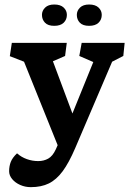

<svg xmlns="http://www.w3.org/2000/svg" viewBox="-20 -624 579 831"><path d="M269.5 -559.6Q269.5 -578.1 255.6 -591.3Q241.7 -604.5 214.8 -604.5Q189 -604.5 175.3 -591.1Q161.6 -577.6 161.6 -559.6Q161.6 -539.6 174.6 -525.9Q187.5 -512.2 214.8 -512.2Q241.7 -512.2 255.6 -525.6Q269.5 -539.1 269.5 -559.6ZM420.4 -559.6Q420.4 -578.1 406.5 -591.3Q392.6 -604.5 365.7 -604.5Q339.8 -604.5 326.2 -591.1Q312.5 -577.6 312.5 -559.6Q312.5 -539.6 325.4 -525.9Q338.4 -512.2 365.7 -512.2Q392.6 -512.2 406.5 -525.6Q420.4 -539.1 420.4 -559.6ZM305.7 16.6 465.3 -356.9 513.7 -381.8 519.5 -438.5H333.5L323.2 -381.8L383.8 -355.5L293.5 -132.8L209 -358.9L261.7 -381.8L269 -438.5H31.2L22.5 -380.9L84 -356.9L229.5 4.4L221.7 22Q208 51.8 188.7 62.5Q169.4 73.2 145.5 73.2Q120.1 73.2 96.2 64.7Q72.3 56.2 53.7 39.6Q33.7 58.6 26.6 76.9Q19.5 95.2 19.5 117.2Q19.5 135.3 32.7 151.1Q45.9 167 67.4 176.5Q88.9 186 113.3 186Q158.7 186 191.4 169.9Q224.1 153.8 251.2 117.2Q278.3 80.6 305.7 16.6Z"/></svg>

Font: Neuton
Style: Bold
Weight: 700
Designer: Brian M Zick
Foundry: Brian M Zick
Version: Version 1.560